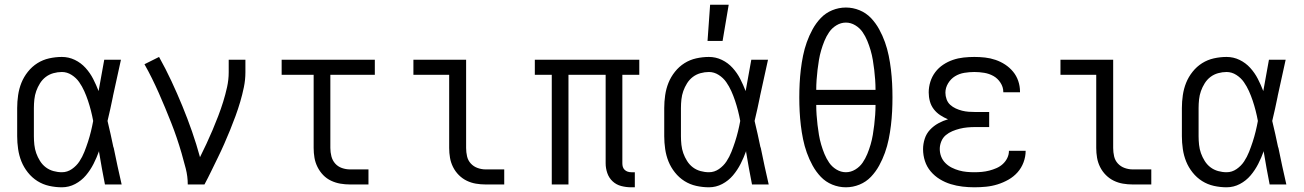

<svg xmlns="http://www.w3.org/2000/svg" viewBox="-20 -784 5540 816"><path d="M243 12Q216 12 189 6Q162 0 139 -14.5Q116 -29 98.5 -51Q81 -73 71 -98Q61 -123 57 -150.5Q53 -178 53 -205V-325Q53 -352 57 -379.5Q61 -407 71 -432Q81 -457 98.5 -479Q116 -501 139 -515.5Q162 -530 189 -536Q216 -542 243 -542Q272 -542 298 -529.5Q324 -517 343.5 -495.5Q363 -474 376 -448.5Q389 -423 399 -397Q405 -430 411 -463.5Q417 -497 423 -530H494Q485 -491 477 -452.5Q469 -414 460 -375V-374Q455 -348 449 -322Q443 -296 437 -270Q444 -242 450 -214Q456 -186 462 -158L463 -157Q471 -117 479.5 -78Q488 -39 497 0H426Q419 -34 413 -68.5Q407 -103 401 -138V-142Q391 -114 377.5 -87.5Q364 -61 345 -38.5Q326 -16 299.5 -2Q273 12 243 12ZM243 -52Q266 -52 285.5 -65.5Q305 -79 317.5 -98Q330 -117 338.5 -138.5Q347 -160 354 -181.5Q361 -203 366.5 -225.5Q372 -248 376 -270Q372 -292 366.5 -313.5Q361 -335 354 -356Q347 -377 338 -397Q329 -417 316.5 -435Q304 -453 284.5 -465.5Q265 -478 243 -478Q225 -478 207 -473Q189 -468 174.5 -457Q160 -446 150 -430Q140 -414 134 -397Q128 -380 126 -361.5Q124 -343 124 -325V-205Q124 -187 126 -168.5Q128 -150 134 -133Q140 -116 150 -100Q160 -84 174.5 -73Q189 -62 207 -57Q225 -52 243 -52Z M849 0H778Q778 -34 769.5 -67.5Q761 -101 751.5 -133.5Q742 -166 731 -198.5Q720 -231 707.5 -262.5Q695 -294 682 -325.5Q669 -357 655 -388.5Q641 -420 626 -450.5Q611 -481 594 -511L656 -542Q684 -492 708.5 -439.5Q733 -387 755 -333.5Q777 -280 796 -225.5Q815 -171 830 -116Q844 -144 857.5 -173Q871 -202 883.5 -231.5Q896 -261 907.5 -291Q919 -321 928.5 -351.5Q938 -382 945 -413.5Q952 -445 952 -477V-530H1023V-477Q1023 -445 1016.5 -413.5Q1010 -382 1001 -351.5Q992 -321 981 -291Q970 -261 958 -231.5Q946 -202 933 -172.5Q920 -143 906 -114.5Q892 -86 878 -57Q864 -28 849 0Z M1546 0H1468Q1447 0 1426.5 -3.5Q1406 -7 1387 -16Q1368 -25 1353.5 -40Q1339 -55 1329.5 -74Q1320 -93 1316.5 -113.5Q1313 -134 1313 -155V-466H1177V-530H1573V-466H1384V-155Q1384 -137 1388.5 -119.5Q1393 -102 1404.5 -89Q1416 -76 1433 -70Q1450 -64 1468 -64H1546Z M2123 0H2044Q2023 0 2002.5 -3.5Q1982 -7 1963.5 -16Q1945 -25 1930 -40Q1915 -55 1905.5 -74Q1896 -93 1892.5 -113.5Q1889 -134 1889 -155V-466H1737V-530H1961V-155Q1961 -137 1965 -119.5Q1969 -102 1981 -89Q1993 -76 2010 -70Q2027 -64 2044 -64H2123Z M2678 12H2663Q2641 12 2620 6.5Q2599 1 2583.5 -13.5Q2568 -28 2561 -48.5Q2554 -69 2554 -90V-466H2396V0H2325V-466H2253V-530H2697V-466H2625V-90Q2625 -82 2627 -75Q2629 -68 2634.5 -62.5Q2640 -57 2647.5 -54.5Q2655 -52 2663 -52H2678Z M2993 12Q2966 12 2939 6Q2912 0 2889 -14.5Q2866 -29 2848.5 -51Q2831 -73 2821 -98Q2811 -123 2807 -150.5Q2803 -178 2803 -205V-325Q2803 -352 2807 -379.5Q2811 -407 2821 -432Q2831 -457 2848.5 -479Q2866 -501 2889 -515.5Q2912 -530 2939 -536Q2966 -542 2993 -542Q3022 -542 3048 -529.5Q3074 -517 3093.5 -495.5Q3113 -474 3126 -448.5Q3139 -423 3149 -397Q3155 -430 3161 -463.5Q3167 -497 3173 -530H3244Q3235 -491 3227 -452.5Q3219 -414 3210 -375V-374Q3205 -348 3199 -322Q3193 -296 3187 -270Q3194 -242 3200 -214Q3206 -186 3212 -158L3213 -157Q3221 -117 3229.5 -78Q3238 -39 3247 0H3176Q3169 -34 3163 -68.5Q3157 -103 3151 -138V-142Q3141 -114 3127.5 -87.5Q3114 -61 3095 -38.5Q3076 -16 3049.5 -2Q3023 12 2993 12ZM2993 -52Q3016 -52 3035.5 -65.5Q3055 -79 3067.5 -98Q3080 -117 3088.5 -138.5Q3097 -160 3104 -181.5Q3111 -203 3116.5 -225.5Q3122 -248 3126 -270Q3122 -292 3116.5 -313.5Q3111 -335 3104 -356Q3097 -377 3088 -397Q3079 -417 3066.5 -435Q3054 -453 3034.5 -465.5Q3015 -478 2993 -478Q2975 -478 2957 -473Q2939 -468 2924.5 -457Q2910 -446 2900 -430Q2890 -414 2884 -397Q2878 -380 2876 -361.5Q2874 -343 2874 -325V-205Q2874 -187 2876 -168.5Q2878 -150 2884 -133Q2890 -116 2900 -100Q2910 -84 2924.5 -73Q2939 -62 2957 -57Q2975 -52 2993 -52Z M2987 -610 2998 -764H3077L3051 -610Z M3575 12Q3545 12 3517 0.5Q3489 -11 3468.5 -32.5Q3448 -54 3433.5 -80.5Q3419 -107 3409 -135Q3399 -163 3393 -192.5Q3387 -222 3383.5 -251.5Q3380 -281 3378.5 -310.5Q3377 -340 3377 -370Q3377 -400 3378.5 -429.5Q3380 -459 3383.5 -488.5Q3387 -518 3393 -547.5Q3399 -577 3409 -605Q3419 -633 3433.5 -659.5Q3448 -686 3468.5 -707.5Q3489 -729 3517 -740.5Q3545 -752 3575 -752Q3605 -752 3633 -740.5Q3661 -729 3681.5 -707.5Q3702 -686 3716.5 -659.5Q3731 -633 3741 -605Q3751 -577 3757 -547.5Q3763 -518 3766.5 -488.5Q3770 -459 3771.5 -429.5Q3773 -400 3773 -370Q3773 -340 3771.5 -310.5Q3770 -281 3766.5 -251.5Q3763 -222 3757 -192.5Q3751 -163 3741 -135Q3731 -107 3716.5 -80.5Q3702 -54 3681.5 -32.5Q3661 -11 3633 0.5Q3605 12 3575 12ZM3701 -402Q3701 -423 3699.5 -444.5Q3698 -466 3695.5 -487Q3693 -508 3689.5 -529Q3686 -550 3680 -570.5Q3674 -591 3666 -610.5Q3658 -630 3646 -647.5Q3634 -665 3615 -676.5Q3596 -688 3575 -688Q3554 -688 3535 -676.5Q3516 -665 3504 -647.5Q3492 -630 3484 -610.5Q3476 -591 3470 -570.5Q3464 -550 3460.5 -529Q3457 -508 3454.5 -487Q3452 -466 3450.5 -444.5Q3449 -423 3449 -402ZM3575 -52Q3596 -52 3615 -63.5Q3634 -75 3646 -92.5Q3658 -110 3666 -129.5Q3674 -149 3680 -169.5Q3686 -190 3689.5 -211Q3693 -232 3695.5 -253Q3698 -274 3699.5 -295.5Q3701 -317 3701 -338H3449Q3449 -317 3450.5 -295.5Q3452 -274 3454.5 -253Q3457 -232 3460.5 -211Q3464 -190 3470 -169.5Q3476 -149 3484 -129.5Q3492 -110 3504 -92.5Q3516 -75 3535 -63.5Q3554 -52 3575 -52Z M4121 12Q4096 12 4070.5 9Q4045 6 4020.5 -1.5Q3996 -9 3974 -22.5Q3952 -36 3935.5 -55.5Q3919 -75 3911 -99.5Q3903 -124 3903 -150Q3903 -172 3910 -194Q3917 -216 3932.5 -232.5Q3948 -249 3968 -260Q3988 -271 4009 -277Q3992 -284 3976 -294.5Q3960 -305 3948.5 -320Q3937 -335 3932 -353.5Q3927 -372 3927 -391Q3927 -414 3934 -436.5Q3941 -459 3955 -477.5Q3969 -496 3988.5 -509Q4008 -522 4030 -529.5Q4052 -537 4075 -539.5Q4098 -542 4121 -542Q4144 -542 4166.5 -539.5Q4189 -537 4211 -529.5Q4233 -522 4252 -509.5Q4271 -497 4285.5 -479.5Q4300 -462 4307.5 -440Q4315 -418 4315 -395V-392H4244V-394Q4244 -414 4232 -432.5Q4220 -451 4202 -461Q4184 -471 4163 -474.5Q4142 -478 4121 -478Q4100 -478 4078.5 -474.5Q4057 -471 4039 -460Q4021 -449 4009.5 -430Q3998 -411 3998 -390Q3998 -376 4003 -362Q4008 -348 4018.5 -338.5Q4029 -329 4042 -323Q4055 -317 4069 -313.5Q4083 -310 4097 -309Q4111 -308 4125 -308H4184V-244H4125Q4108 -244 4091.5 -242.5Q4075 -241 4059 -237Q4043 -233 4027.5 -226.5Q4012 -220 3999.5 -209.5Q3987 -199 3980.5 -183Q3974 -167 3974 -151Q3974 -134 3980 -118.5Q3986 -103 3998 -91Q4010 -79 4025 -71.5Q4040 -64 4056 -59.5Q4072 -55 4088.5 -53.5Q4105 -52 4121 -52Q4137 -52 4153 -53.5Q4169 -55 4184.5 -59Q4200 -63 4215 -69.5Q4230 -76 4242 -87Q4254 -98 4261 -112.5Q4268 -127 4268 -143H4339Q4339 -118 4330 -94Q4321 -70 4304.5 -51.5Q4288 -33 4266 -20.5Q4244 -8 4220 -0.5Q4196 7 4171 9.5Q4146 12 4121 12Z M4873 0H4794Q4773 0 4752.5 -3.5Q4732 -7 4713.5 -16Q4695 -25 4680 -40Q4665 -55 4655.5 -74Q4646 -93 4642.5 -113.5Q4639 -134 4639 -155V-466H4487V-530H4711V-155Q4711 -137 4715 -119.5Q4719 -102 4731 -89Q4743 -76 4760 -70Q4777 -64 4794 -64H4873Z M5193 12Q5166 12 5139 6Q5112 0 5089 -14.5Q5066 -29 5048.5 -51Q5031 -73 5021 -98Q5011 -123 5007 -150.5Q5003 -178 5003 -205V-325Q5003 -352 5007 -379.5Q5011 -407 5021 -432Q5031 -457 5048.5 -479Q5066 -501 5089 -515.5Q5112 -530 5139 -536Q5166 -542 5193 -542Q5222 -542 5248 -529.5Q5274 -517 5293.5 -495.5Q5313 -474 5326 -448.5Q5339 -423 5349 -397Q5355 -430 5361 -463.5Q5367 -497 5373 -530H5444Q5435 -491 5427 -452.5Q5419 -414 5410 -375V-374Q5405 -348 5399 -322Q5393 -296 5387 -270Q5394 -242 5400 -214Q5406 -186 5412 -158L5413 -157Q5421 -117 5429.5 -78Q5438 -39 5447 0H5376Q5369 -34 5363 -68.5Q5357 -103 5351 -138V-142Q5341 -114 5327.5 -87.5Q5314 -61 5295 -38.5Q5276 -16 5249.5 -2Q5223 12 5193 12ZM5193 -52Q5216 -52 5235.5 -65.5Q5255 -79 5267.5 -98Q5280 -117 5288.5 -138.5Q5297 -160 5304 -181.5Q5311 -203 5316.5 -225.5Q5322 -248 5326 -270Q5322 -292 5316.5 -313.5Q5311 -335 5304 -356Q5297 -377 5288 -397Q5279 -417 5266.5 -435Q5254 -453 5234.5 -465.5Q5215 -478 5193 -478Q5175 -478 5157 -473Q5139 -468 5124.5 -457Q5110 -446 5100 -430Q5090 -414 5084 -397Q5078 -380 5076 -361.5Q5074 -343 5074 -325V-205Q5074 -187 5076 -168.5Q5078 -150 5084 -133Q5090 -116 5100 -100Q5110 -84 5124.5 -73Q5139 -62 5157 -57Q5175 -52 5193 -52Z"/></svg>

Font: Lode Term
Style: Regular
Weight: 400
Monospace: yes
Designer: Belleve Invis
Foundry: Belleve Invis
Version: Version 29.2.0